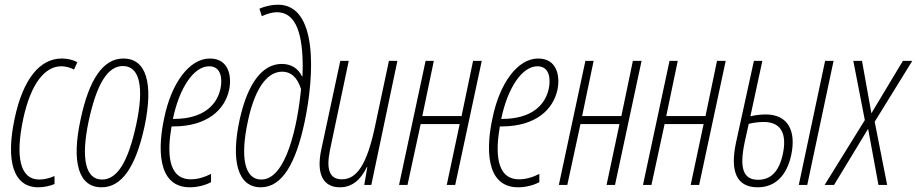

<svg xmlns="http://www.w3.org/2000/svg" viewBox="-20 -787 3902 817"><path d="M143 10C167 10 194 4 212 -4V-38C191 -28 165 -23 147 -23C66 -23 44 -118 79 -282C111 -430 170 -505 241 -505C260 -505 281 -499 295 -491L309 -522C290 -533 267 -538 243 -538C150 -538 79 -452 43 -286C3 -101 37 10 143 10Z M412 10C499 10 558 -78 595 -249C634 -434 602 -538 505 -538C419 -538 359 -450 323 -279C283 -95 315 10 412 10ZM414 -23C344 -23 323 -112 358 -275C392 -430 438 -506 503 -506C574 -506 595 -418 559 -254C525 -98 479 -23 414 -23Z M788 10C820 10 855 1 878 -12V-47C851 -33 821 -24 792 -24C691 -24 692 -145 710 -249H717C863 -249 937 -321 955 -405C967 -462 954 -538 873 -538C785 -538 709 -432 679 -286C653 -168 644 10 788 10ZM870 -505C922 -505 927 -450 918 -409C903 -340 845 -281 720 -281H716V-282C743 -412 804 -505 870 -505Z M1090 10C1181 10 1239 -93 1276 -267C1319 -470 1332 -767 1163 -767C1141 -767 1111 -762 1084 -750L1094 -718C1115 -728 1139 -735 1158 -735C1229 -735 1266 -666 1268 -516C1268 -503 1268 -479 1267 -462H1265C1249 -497 1217 -515 1179 -515C1096 -515 1034 -432 1000 -279C962 -105 990 10 1090 10ZM1092 -23C1021 -23 1001 -116 1035 -272C1060 -390 1107 -482 1181 -482C1217 -482 1245 -459 1261 -408C1246 -253 1198 -23 1092 -23Z M1426 10C1477 10 1514 -20 1541 -76H1543L1530 0H1560L1671 -528H1635L1574 -241C1541 -89 1499 -24 1435 -24C1383 -24 1367 -64 1384 -148L1464 -528H1428L1347 -150C1325 -47 1355 10 1426 10Z M1678 0H1714L1770 -259H1936L1881 0H1917L2030 -528H1993L1944 -293H1777L1826 -528H1791Z M2185 10C2217 10 2252 1 2275 -12V-47C2248 -33 2218 -24 2189 -24C2088 -24 2089 -145 2107 -249H2114C2260 -249 2334 -321 2352 -405C2364 -462 2351 -538 2270 -538C2182 -538 2106 -432 2076 -286C2050 -168 2041 10 2185 10ZM2267 -505C2319 -505 2324 -450 2315 -409C2300 -340 2242 -281 2117 -281H2113V-282C2140 -412 2201 -505 2267 -505Z M2358 0H2394L2450 -259H2616L2561 0H2597L2710 -528H2673L2624 -293H2457L2506 -528H2471Z M2716 0H2752L2808 -259H2974L2919 0H2955L3068 -528H3031L2982 -293H2815L2864 -528H2829Z M3204 10C3278 10 3328 -39 3347 -128C3368 -228 3335 -300 3238 -300C3214 -300 3188 -296 3173 -292L3224 -528H3188L3112 -181C3085 -55 3116 10 3204 10ZM3379 0H3415L3527 -528H3491ZM3149 -183 3166 -260C3185 -265 3211 -268 3230 -268C3302 -268 3330 -220 3311 -131C3295 -57 3260 -22 3206 -22C3143 -22 3125 -70 3149 -183Z M3489 0H3529L3674 -239L3718 0H3755L3702 -269L3862 -528H3822L3688 -305L3648 -528H3611L3660 -276Z"/></svg>

Font: Noto Sans ExtraCondensed ExtraLight
Style: Italic
Weight: 200
Width: 2
Italic angle: -12°
Designer: Monotype Design Team
Foundry: Monotype Imaging Inc.
Version: Version 2.013